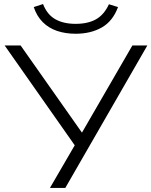

<svg xmlns="http://www.w3.org/2000/svg" viewBox="-20 -930 749 950"><path d="M227 0 359 -227V-198L3 -705H82L391 -266H381L635 -705H709L303 0ZM354 -763Q304 -763 262.5 -777Q221 -791 191.5 -820.5Q162 -850 147 -895L193 -910Q213 -858 253.5 -835Q294 -812 354 -812Q415 -812 455 -834.5Q495 -857 519 -909L564 -895Q538 -825 483.5 -794Q429 -763 354 -763Z"/></svg>

Font: Nunito Sans 10pt SemiExpanded Light
Style: Regular
Weight: 300
Width: 6
Designer: Vernon Adams
Foundry: Vernon Adams
Version: Version 3.101;gftools[0.9.27]